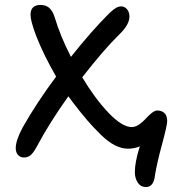

<svg xmlns="http://www.w3.org/2000/svg" viewBox="-20 -651 704 780"><path d="M77.1 -11.2Q62.5 -11.2 53.2 -21.5Q43.9 -31.7 43.9 -49.8Q43.9 -80.1 71.8 -132.8Q129.4 -234.4 208 -339.8Q158.2 -425.8 127 -504.9Q104 -566.4 104 -590.8Q104 -630.9 145 -630.9Q166.5 -630.9 180.4 -618.7Q194.3 -606.4 203.1 -578.1Q224.1 -506.8 268.1 -419.9Q350.6 -523.9 424.8 -598.1Q442.4 -614.3 452.4 -619.6Q462.4 -625 473.1 -625Q486.3 -625 496.1 -613.3Q505.9 -601.6 505.9 -584Q505.9 -550.8 464.8 -511.2Q401.9 -449.7 314 -336.9Q367.2 -248.5 421.9 -191.7Q476.6 -134.8 515.1 -134.8Q529.8 -134.8 545.2 -145.3Q560.5 -155.8 571.8 -168.5Q583 -181.2 595.9 -191.7Q608.9 -202.1 619.1 -202.1Q637.2 -202.1 648.2 -191.4Q659.2 -180.7 659.2 -159.2Q659.2 -141.6 638.4 -65.2Q617.7 11.2 609.9 59.1Q605 108.9 573.2 108.9Q551.3 108.9 539.6 90.8Q527.8 72.8 527.8 47.9Q527.8 7.8 547.9 -56.2Q524.4 -46.9 500 -46.9Q474.1 -46.9 446.8 -60.8Q419.4 -74.7 389.9 -103.5Q360.4 -132.3 335.7 -160.9Q311 -189.5 276.9 -233.9Q260.7 -255.4 257.8 -259.8Q181.6 -153.3 129.9 -56.2Q115.2 -29.3 104 -20.3Q92.8 -11.2 77.1 -11.2Z"/></svg>

Font: Shantell Sans Irregular Bouncy
Style: Regular
Weight: 400
Designer: Stephen Nixon, Anya Danilova, Shantell Martin
Foundry: Arrow Type
Version: Version 1.006;[9816181b4]